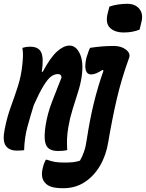

<svg xmlns="http://www.w3.org/2000/svg" viewBox="-40 -790 769 1011"><path d="M536 -755Q554 -762 580 -766Q606 -770 629 -770Q673 -770 694.5 -742.5Q716 -715 704 -671L695 -634Q658 -619 612 -619Q564 -619 539 -643.5Q514 -668 527 -720ZM87 1Q77 2 66 2.5Q55 3 48 3Q8 3 -10 -23Q-28 -49 -15 -111Q-3 -173 17 -227.5Q37 -282 54.5 -336.5Q72 -391 78 -453Q81 -483 81 -500Q81 -517 78 -538Q84 -540 94.5 -542Q105 -544 120 -544Q163 -544 177 -514Q191 -484 180 -412H185Q225 -487 260 -518.5Q295 -550 326 -550Q361 -550 381 -506Q401 -462 390 -386Q384 -346 370 -302.5Q356 -259 342 -213.5Q328 -168 320 -122Q314 -86 313 -59Q312 -32 314 0Q304 3 290 4Q276 5 265 5Q237 5 219.5 -6Q202 -17 197 -46Q192 -75 200 -129Q210 -192 233.5 -253Q257 -314 284 -382Q283 -400 265 -400Q247 -400 229.5 -387.5Q212 -375 190 -339.5Q168 -304 138 -237Q120 -179 104.5 -122.5Q89 -66 87 1ZM559 -548Q599 -548 623.5 -528.5Q648 -509 640 -486Q599 -373 574.5 -267Q550 -161 530 -42Q519 27 487 82Q455 137 406 169Q357 201 294 201Q254 201 231.5 194Q209 187 196 171Q172 144 186 91Q189 78 193 68.5Q197 59 201 51H207Q229 59 249 62.5Q269 66 300 66Q326 66 344.5 64Q363 62 381 56Q393 36 402.5 8.5Q412 -19 417 -56Q433 -161 454 -247Q475 -333 505 -418L500 -422Q481 -410 467 -404Q453 -398 439 -398Q419 -398 412 -419.5Q405 -441 415 -486Q420 -501 424.5 -514.5Q429 -528 434 -538Q466 -543 496.5 -545.5Q527 -548 559 -548Z"/></svg>

Font: Recursive Mn Csl St
Style: Bold Italic
Weight: 700
Italic angle: -15°
Monospace: yes
Version: Version 1.079;hotconv 1.0.112;makeotfexe 2.5.65598; ttfautoh